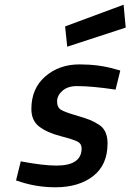

<svg xmlns="http://www.w3.org/2000/svg" viewBox="-20 -783 553 814"><path d="M306 -418Q267 -418 244.5 -398Q222 -378 222 -353Q222 -328 238 -318Q254 -308 297 -295.5Q340 -283 360 -275Q380 -267 400 -254Q436 -231 436 -175Q436 -84 375 -36.5Q314 11 215 11Q139 11 70 -11L48 -18L68 -99Q163 -81 219 -81Q326 -81 326 -154Q326 -173 310 -182Q294 -191 236.5 -206Q179 -221 146 -246.5Q113 -272 113 -321Q113 -408 172 -459Q231 -510 317 -510Q400 -510 468 -490L490 -484L470 -403Q371 -418 306 -418ZM265 -585 256 -671 504 -763 513 -666Z"/></svg>

Font: Titillium Web SemiBold
Style: Italic
Weight: 600
Italic angle: -13°
Version: Version 1.002;PS 57.000;hotconv 1.0.70;makeotf.lib2.5.55311